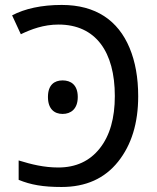

<svg xmlns="http://www.w3.org/2000/svg" viewBox="-20 -744 634 774"><path d="M228 9.8C326.2 9.8 401.9 -24.4 456.1 -92.3C510.3 -160.2 537.1 -248 537.1 -356C537.1 -430.7 525.4 -495.6 502.4 -550.8C456.1 -661.6 366.2 -724.1 229 -724.1C147.5 -724.1 79.6 -709 28.8 -682.1L64 -606C105.5 -626 155.8 -645 215.8 -645C366.2 -645 442.9 -534.7 442.9 -356.9C442.9 -267.6 422.9 -197.3 382.3 -146C341.8 -94.7 286.1 -68.8 214.8 -68.8C157.7 -68.8 107.4 -81.1 55.2 -97.2V-19C104 1 153.3 9.8 228 9.8ZM173.3 -353C173.3 -304.7 199.2 -284.7 232.4 -284.7C265.6 -284.7 293.5 -304.7 293.5 -353C293.5 -401.9 265.6 -419.9 232.4 -419.9C199.2 -419.9 173.3 -401.9 173.3 -353Z"/></svg>

Font: Avrile Sans
Style: Regular
Weight: 400
Designer: Monotype Design Team, Google (font), Stefan Peev (BGR Cyrillic), Cristiano Sobral (main changes)
Foundry: The Avrile Sans Project Authors
Version: Version 3.110